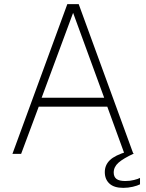

<svg xmlns="http://www.w3.org/2000/svg" viewBox="-20 -743 704 927"><path d="M305 -723H360L624 0H581L498 -228H167L82 0H40ZM483 -271 333 -681 181 -271ZM594 -11 627 -2Q575 22 552 42.5Q529 63 529 90Q529 110.5 542.2 120.8Q555.5 131 585 131Q607 131 627 126Q647 121 656 116V147Q643.5 153.5 621 158.8Q598.5 164 575 164Q530.5 164 508.2 143.2Q486 122.5 486 88Q486 54 510.5 30.2Q535 6.5 594 -11Z"/></svg>

Font: Public Sans VF
Style: Regular
Weight: 400
Designer: Pablo Impallari, Rodrigo Fuenzalida (Modified by Dan O. Williams and USWDS)
Version: Version 1.003